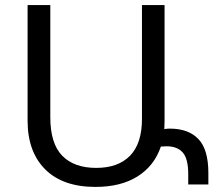

<svg xmlns="http://www.w3.org/2000/svg" viewBox="-20 -734 871 764"><path d="M359.9 9.8Q230 9.8 159.9 -60.1Q89.8 -129.9 89.8 -253.9V-713.9H180.2V-267.1Q180.2 -163.1 227.5 -114.5Q274.9 -65.9 362.8 -65.9Q450.2 -65.9 497.6 -114.5Q544.9 -163.1 544.9 -261.2V-713.9H634.8V-252Q634.8 -235.8 633.8 -220.2Q644 -222.2 655.8 -222.2Q730 -222.2 769.5 -180.7Q809.1 -139.2 809.1 -45.9V0H729V-41Q729 -103 707 -127.4Q685.1 -151.9 643.1 -151.9Q629.9 -151.9 620.1 -150.9Q594.2 -74.2 527.6 -32.2Q460.9 9.8 359.9 9.8Z"/></svg>

Font: Kurinto Seri
Style: Regular
Weight: 400
Designer: Kurinto was developed by Clint Goss from a range of fonts that are compatible with the SIL Open Font License Version 1.1
Foundry: Clinton F. Goss
Version: Version 2.196; July 25, 2020